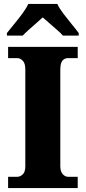

<svg xmlns="http://www.w3.org/2000/svg" viewBox="-20 -951 433 971"><path d="M21 0V-57H68Q82 -57 95 -69Q108 -81 108 -110V-600Q108 -631 95 -644Q82 -657 68 -657H21V-714H373V-657H324Q306 -657 295.5 -644Q285 -631 285 -599V-111Q285 -84 297 -70.5Q309 -57 324 -57H373V0ZM15 -784Q30 -803 51.5 -829Q73 -855 93 -882Q113 -909 123 -931H270Q280 -909 300.5 -882Q321 -855 342.5 -829Q364 -803 378 -784V-771H298Q289 -782 270 -798.5Q251 -815 230.5 -833Q210 -851 196 -863Q182 -850 162.5 -833Q143 -816 124.5 -799.5Q106 -783 95 -771H15Z"/></svg>

Font: Noto Serif Armenian SemiCondensed ExtraBold
Style: Regular
Weight: 800
Width: 4
Designer: Monotype Design Team
Foundry: Monotype Imaging Inc.
Version: Version 2.008; ttfautohint (v1.8.4.7-5d5b)